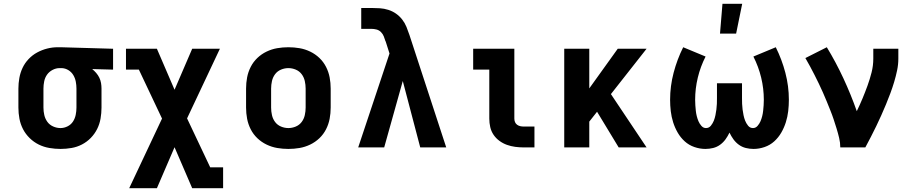

<svg xmlns="http://www.w3.org/2000/svg" viewBox="-20 -777 4840 1012"><path d="M299 8Q270 8 240.5 3Q211 -2 184.5 -15Q158 -28 136.5 -49Q115 -70 101.5 -96Q88 -122 82.5 -151Q77 -180 77 -210V-310Q77 -338 82 -366Q87 -394 99 -419.5Q111 -445 131 -466Q151 -487 176 -500.5Q201 -514 228.5 -521Q256 -528 284 -528H300L576 -520V-410L466 -413Q477 -404 487 -392.5Q497 -381 503.5 -367.5Q510 -354 512.5 -339.5Q515 -325 515 -310V-210Q515 -181 510 -152Q505 -123 492 -97Q479 -71 458.5 -50Q438 -29 412 -15.5Q386 -2 357 3Q328 8 299 8ZM299 -102Q318 -102 336 -111Q354 -120 364.5 -136Q375 -152 379 -171.5Q383 -191 383 -210V-310Q383 -328 379.5 -346.5Q376 -365 366.5 -381Q357 -397 341 -407Q325 -417 306 -418H294Q275 -418 257 -408.5Q239 -399 228 -383.5Q217 -368 213 -348.5Q209 -329 209 -310V-210Q209 -190 213.5 -170.5Q218 -151 229.5 -135Q241 -119 260 -110.5Q279 -102 299 -102Z M661 215 834 -152 712 -410H644V-520H807L900 -304L993 -520H1139L966 -153L1088 105H1156V215H993L900 -1L807 215Z M1500 8Q1470 8 1441 3Q1412 -2 1385 -15Q1358 -28 1336.5 -48.5Q1315 -69 1301.5 -95.5Q1288 -122 1282.5 -151Q1277 -180 1277 -210V-310Q1277 -340 1282.5 -369Q1288 -398 1301.5 -424.5Q1315 -451 1336.5 -471.5Q1358 -492 1385 -505Q1412 -518 1441 -523Q1470 -528 1500 -528Q1530 -528 1559 -523Q1588 -518 1615 -505Q1642 -492 1663.5 -471.5Q1685 -451 1698.5 -424.5Q1712 -398 1717.5 -369Q1723 -340 1723 -310V-210Q1723 -180 1717.5 -151Q1712 -122 1698.5 -95.5Q1685 -69 1663.5 -48.5Q1642 -28 1615 -15Q1588 -2 1559 3Q1530 8 1500 8ZM1500 -102Q1520 -102 1539 -110Q1558 -118 1570 -134Q1582 -150 1586.5 -170Q1591 -190 1591 -210V-310Q1591 -330 1586.5 -350Q1582 -370 1570 -386Q1558 -402 1539 -410Q1520 -418 1500 -418Q1480 -418 1461 -410Q1442 -402 1430 -386Q1418 -370 1413.5 -350Q1409 -330 1409 -310V-210Q1409 -190 1413.5 -170Q1418 -150 1430 -134Q1442 -118 1461 -110Q1480 -102 1500 -102Z M1868 0 2033 -495 2013 -558V-559H2012Q2008 -572 2003 -585Q1998 -598 1988 -608Q1978 -618 1964.5 -621.5Q1951 -625 1937 -625H1884V-735H1937Q1960 -735 1982.5 -733.5Q2005 -732 2027 -725Q2049 -718 2067.5 -705Q2086 -692 2100 -674Q2114 -656 2122.5 -635Q2131 -614 2138 -593L2332 0H2195L2103 -350L2005 0Z M2740 0Q2718 0 2695.5 -3Q2673 -6 2652 -13.5Q2631 -21 2612.5 -34.5Q2594 -48 2581.5 -66.5Q2569 -85 2564 -107Q2559 -129 2559 -152V-410H2474V-520H2691V-152Q2691 -142 2694.5 -133.5Q2698 -125 2705.5 -119.5Q2713 -114 2722 -112Q2731 -110 2740 -110H2797V0Z M3241 0 3127 -188 3086 -136V0H2954V-520H3086V-311L3236 -520H3388L3200 -281L3388 0Z M3698 8Q3669 8 3640 -2Q3611 -12 3589 -32Q3567 -52 3552 -78Q3537 -104 3528 -132.5Q3519 -161 3515.5 -191Q3512 -221 3512 -251Q3512 -323 3530.5 -393.5Q3549 -464 3581 -528L3699 -479Q3672 -426 3658 -368Q3644 -310 3644 -251Q3644 -236 3645 -222Q3646 -208 3647.5 -193.5Q3649 -179 3652.5 -165Q3656 -151 3661.5 -138Q3667 -125 3677 -113.5Q3687 -102 3701 -102Q3717 -102 3727 -114.5Q3737 -127 3742.5 -141Q3748 -155 3751 -170Q3754 -185 3756 -200Q3758 -215 3758.5 -230Q3759 -245 3759 -260V-338H3891V-260Q3891 -245 3891.5 -230Q3892 -215 3894 -200Q3896 -185 3899 -170Q3902 -155 3907.5 -141Q3913 -127 3923 -114.5Q3933 -102 3949 -102Q3963 -102 3973 -113.5Q3983 -125 3988.5 -138Q3994 -151 3997.5 -165Q4001 -179 4002.5 -193.5Q4004 -208 4005 -222Q4006 -236 4006 -251Q4006 -310 3992 -368Q3978 -426 3951 -479L4069 -528Q4101 -464 4119.5 -393.5Q4138 -323 4138 -251Q4138 -221 4134.5 -191Q4131 -161 4122 -132.5Q4113 -104 4098 -78Q4083 -52 4061 -32Q4039 -12 4010 -2Q3981 8 3952 8Q3931 8 3911 3Q3891 -2 3874.5 -14Q3858 -26 3846 -42.5Q3834 -59 3825 -78Q3816 -59 3804 -42.5Q3792 -26 3775.5 -14Q3759 -2 3739 3Q3719 8 3698 8ZM3775 -600 3788 -757H3892L3860 -600Z M4409 0Q4409 -25 4403 -50Q4397 -75 4389.5 -99.5Q4382 -124 4374 -148Q4366 -172 4356.5 -195.5Q4347 -219 4337.5 -242.5Q4328 -266 4317.5 -289.5Q4307 -313 4296 -336Q4285 -359 4273.5 -381.5Q4262 -404 4250 -426.5Q4238 -449 4225 -471L4338 -528Q4386 -449 4425.5 -364Q4465 -279 4496 -191Q4512 -224 4526 -257.5Q4540 -291 4552.5 -325.5Q4565 -360 4574 -395.5Q4583 -431 4583 -468V-520H4715V-468Q4715 -437 4708.5 -406Q4702 -375 4693 -345Q4684 -315 4673 -285.5Q4662 -256 4650 -227Q4638 -198 4625 -169Q4612 -140 4598.5 -112Q4585 -84 4570.5 -56Q4556 -28 4541 0Z"/></svg>

Font: Iosevka Etoile Extrabold
Style: Regular
Weight: 800
Designer: Belleve Invis
Foundry: Belleve Invis
Version: Version 22.1.2; ttfautohint (v1.8.4)